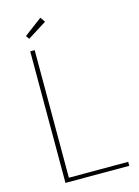

<svg xmlns="http://www.w3.org/2000/svg" viewBox="-145 -1084 840 1163"><g transform="rotate(-15 274.5 -503.0)"><path d="M116 -825H144V-25H516V0H116ZM228 -1006 249 -975 130 -900 115 -921Z"/></g></svg>

Font: Spartan MB
Style: Regular
Weight: 250
Designer: Matt Bailey
Foundry: Matt Bailey
Version: Version 1.000